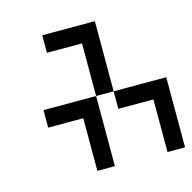

<svg xmlns="http://www.w3.org/2000/svg" viewBox="-81 -893 661 661"><g transform="rotate(-15 250.0 -562.0)"><path d="M187.5 -500V-312.5H250Q250 -312.5 250 -562.5H62.5V-500ZM437.5 -500V-312.5H500Q500 -312.5 500 -562.5H312.5V-500ZM250 -562.5H312.5Q312.5 -562.5 312.5 -812.5H125V-750H250Z"/></g></svg>

Font: CalcUnifontExMono
Style: Regular
Weight: 500
Version: Version 15.0.06